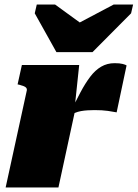

<svg xmlns="http://www.w3.org/2000/svg" viewBox="-20 -831 610 851"><path d="M230 -600H390L561 -772L570 -811H484L278 -702H374L224 -811H143L134 -772ZM5 0H239L318 -365L312 -363L331 -543H77L58 -457L67 -455Q78 -452 85.5 -449Q93 -446 96.5 -441.5Q100 -437 99 -431ZM541 -541Q537 -544 524 -547.5Q511 -551 488 -551Q455 -551 428.5 -535.5Q402 -520 380 -491Q358 -462 337 -422.5Q316 -383 293 -335L291 -319Q301 -326 313 -331Q325 -336 338.5 -338.5Q352 -341 367.5 -342Q383 -343 399 -343Q433 -343 458 -339.5Q483 -336 497 -333Z"/></svg>

Font: Roboto Serif 20pt Black
Style: Italic
Weight: 900
Italic angle: -10°
Version: Version 1.008